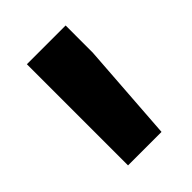

<svg xmlns="http://www.w3.org/2000/svg" viewBox="-100 -796 361 361"><g transform="rotate(-45 81.0 -615.5)"><path d="M134 -750H31V-481H120L134 -678Z"/></g></svg>

Font: Noto Sans KR Bold
Style: Regular
Weight: 700
Designer: Ryoko NISHIZUKA  (kana & ideographs); Paul D. Hunt (Latin, Greek & Cyrillic); Wenlong ZHANG  (bopomofo); Sandoll Communi
Foundry: Adobe Systems Incorporated
Version: Version 1.004;PS 1.004;hotconv 1.0.82;makeotf.lib2.5.63406